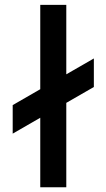

<svg xmlns="http://www.w3.org/2000/svg" viewBox="-20 -786 447 806"><path d="M374 -540.6 258.3 -474V-765.6H149V-411.5L33.3 -344.8V-225L149 -291.7V0H258.3V-354.2L374 -420.8Z"/></svg>

Font: Manrope Semibold
Style: Regular
Weight: 600
Width: 4
Designer: Michael Sharanda
Foundry: Michael Sharanda
Version: Version 2.000;PS 002.000;hotconv 1.0.88;makeotf.lib2.5.64775